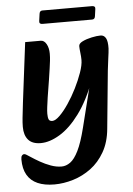

<svg xmlns="http://www.w3.org/2000/svg" viewBox="-58 -682 654 947"><g transform="rotate(-5 269.0 -209.0)"><path d="M173 221Q124 221 90 206Q56 191 38.5 160.5Q21 130 21 84Q21 70 26 64.5Q31 59 36 59Q42 59 48.5 63.5Q55 68 68 76Q86 88 110.5 102Q135 116 162.5 126Q190 136 216 136Q238 136 259 121Q280 106 299.5 66.5Q319 27 337 -45L394 -273L400 -274Q363 -176 316 -112.5Q269 -49 218.5 -18.5Q168 12 124 12Q82 12 62 -11Q42 -34 42 -75Q42 -95 44.5 -119Q47 -143 53 -194L90 -491H167Q184 -491 195 -471.5Q206 -452 206 -424Q206 -406 204 -389Q202 -372 199 -351Q196 -330 191 -297L177 -210Q173 -182 170.5 -162.5Q168 -143 168 -129Q168 -111 172 -101.5Q176 -92 190 -92Q205 -92 226.5 -113Q248 -134 271 -168Q294 -202 313.5 -241Q333 -280 346 -317Q359 -354 359 -379Q359 -396 356.5 -415.5Q354 -435 354 -448Q354 -461 373.5 -470.5Q393 -480 419 -485.5Q445 -491 463 -491Q480 -491 489 -475.5Q498 -460 497 -424Q496 -407 491.5 -376Q487 -345 484 -316L456 -30Q450 36 422.5 84Q395 132 354.5 162Q314 192 266.5 206.5Q219 221 173 221ZM173 -624Q175 -639 188 -639H434Q451 -639 449 -624L444 -588Q442 -573 429 -573H183Q166 -573 168 -588Z"/></g></svg>

Font: Alkatra Medium
Style: Regular
Weight: 500
Designer: Suman Bhandary
Version: Version 1.100;gftools[0.9.22]